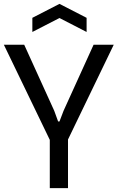

<svg xmlns="http://www.w3.org/2000/svg" viewBox="-22 -971 607 991"><path d="M235 -249 -2 -740H103L258 -399L278 -344H285L306 -399L461 -740H565L329 -251V0H235ZM145 -879 285 -951 425 -879V-806L285 -878L145 -806Z"/></svg>

Font: Encode Sans Compressed
Style: Medium
Weight: 500
Designer: Pablo Impallari, Andres Torresi
Foundry: Pablo Impallari, Andres Torresi
Version: Version 1.000; ttfautohint (v1.00) -l 8 -r 50 -G 200 -x 14 -